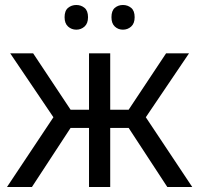

<svg xmlns="http://www.w3.org/2000/svg" viewBox="-20 -750 799 770"><path d="M651 0 475 -269 474 -277 646 -536H738L546 -252L542 -314L751 0ZM8 0 217 -314 213 -252 21 -536H113L285 -277L284 -269L108 0ZM337 0V-536H422V0ZM245 -237V-310H514V-237ZM239 -681Q239 -707 253 -718.5Q267 -730 286 -730Q305 -730 319 -718.5Q333 -707 333 -681Q333 -656 319 -643.5Q305 -631 286 -631Q267 -631 253 -643.5Q239 -656 239 -681ZM427 -681Q427 -707 440.5 -718.5Q454 -730 473 -730Q492 -730 506 -718.5Q520 -707 520 -681Q520 -656 506 -643.5Q492 -631 473 -631Q454 -631 440.5 -643.5Q427 -656 427 -681Z"/></svg>

Font: Noto Sans Ambassadori
Style: Regular
Weight: 400
Designer: Monotype Design Team
Foundry: Monotype Imaging Inc.
Version: Version 2.013